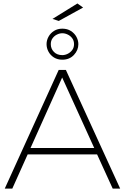

<svg xmlns="http://www.w3.org/2000/svg" viewBox="-20 -1112 736 1132"><path d="M688.5 0H644.5L552.5 -201.5H143L52.5 0H8L326 -699.5H368.5ZM535.5 -239.5 346.5 -655 160 -239.5ZM347.5 -760Q319 -760 298 -773.2Q277 -786.5 265.8 -807.5Q254.5 -828.5 254.5 -851.5Q254.5 -874.5 266 -895.5Q277.5 -916.5 298.5 -929.8Q319.5 -943 347.5 -943Q377 -943 398.2 -929.2Q419.5 -915.5 430.8 -894.5Q442 -873.5 442 -851.5Q442 -816 415.8 -788Q389.5 -760 347.5 -760ZM347.5 -787Q363.5 -787 379.2 -794.8Q395 -802.5 405.8 -817Q416.5 -831.5 416.5 -851.5Q416.5 -872 406 -886.2Q395.5 -900.5 379.5 -908.2Q363.5 -916 347.5 -916Q331.5 -916 315.8 -908.2Q300 -900.5 289.8 -886.2Q279.5 -872 279.5 -851.5Q279.5 -824.5 298 -805.8Q316.5 -787 347.5 -787ZM326.5 -988.5 289.5 -1000.5 436.5 -1091.5 470 -1067.5Z"/></svg>

Font: Argentum Novus ExtraLight
Style: Regular
Weight: 250
Designer: Julieta Ulanovsky (font) & Cristiano Sobral (main changes)
Foundry: Julieta Ulanovsky (font) & Cristiano Sobral (main changes)
Version: Version 3.00;November 27, 2020;FontCreator 13.0.0.2655 64-bi